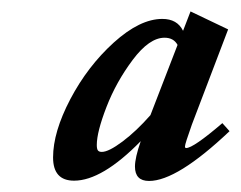

<svg xmlns="http://www.w3.org/2000/svg" viewBox="-20 -611 425 339"><path d="M110.8 -292Q73.7 -292 73.7 -333Q73.7 -377.9 104.2 -436Q134.8 -494.1 180.9 -535.9Q227.1 -577.6 266.6 -577.6Q293 -577.6 303.2 -556.6L316.4 -590.8L382.8 -559.1L318.8 -391.1Q306.6 -356.9 306.6 -352.5Q306.6 -349.6 308.6 -349.6Q321.3 -349.6 372.6 -393.6L385.3 -379.4Q292.5 -291.5 243.2 -291.5Q218.3 -291.5 218.3 -316.9Q218.3 -332.5 228.5 -361.8Q160.2 -292 110.8 -292ZM150.9 -355Q150.9 -348.1 152.8 -345.5Q154.8 -342.8 159.7 -342.8Q171.9 -342.8 196.3 -361.1Q220.7 -379.4 245.6 -407.7L293.5 -531.7Q286.6 -544.4 270.5 -544.4Q243.7 -544.4 214.4 -505.4Q185.1 -466.3 168 -422.1Q150.9 -377.9 150.9 -355Z"/></svg>

Font: Elstob 6pt Medium
Style: Italic
Weight: 500
Italic angle: -20°
Designer: Peter S. Baker
Version: Version 1.015